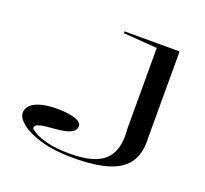

<svg xmlns="http://www.w3.org/2000/svg" viewBox="-124 -855 1086 1017"><g transform="rotate(20 419.0 -346.5)"><path d="M384 15Q278 15 204 -6.5Q130 -28 91 -59Q52 -90 52 -119Q52 -137 62.5 -152Q73 -167 93.5 -178Q114 -189 145.5 -195Q177 -201 219 -201Q255 -201 286 -196Q317 -191 336.5 -180.5Q356 -170 356 -154Q356 -133 339.5 -121.5Q323 -110 297.5 -104.5Q272 -99 243.5 -97Q215 -95 189.5 -92Q164 -89 148 -82.5Q132 -76 132 -61Q132 -57 157 -41.5Q182 -26 232.5 -13Q283 0 359 0Q427 0 475.5 -12.5Q524 -25 554 -52.5Q584 -80 596 -124Q608 -168 602 -230V-684L411 -698V-708H722V-223Q727 -140 694 -87.5Q661 -35 585 -10Q509 15 384 15Z"/></g></svg>

Font: Kalnia Expanded Light
Style: Regular
Weight: 300
Width: 7
Designer: Frida Medrano
Foundry: Frida Medrano
Version: Version 1.105